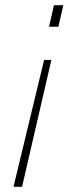

<svg xmlns="http://www.w3.org/2000/svg" viewBox="-20 -520 264 740"><path d="M178 -289 65 200H32L150 -289ZM224 -500 205 -417H169L188 -500Z"/></svg>

Font: Titillium Web ExtraLight
Style: Italic
Weight: 275
Italic angle: -13°
Version: Version 1.002;PS 57.000;hotconv 1.0.70;makeotf.lib2.5.55311